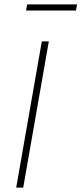

<svg xmlns="http://www.w3.org/2000/svg" viewBox="-20 -857 372 877"><path d="M54 0 171 -668H203L86 0ZM99 -809 104 -837H332L327 -809Z"/></svg>

Font: Gantari Thin
Style: Italic
Weight: 100
Italic angle: -10°
Designer: Anugrah Pasau
Foundry: Lafontype
Version: Version 1.000; ttfautohint (v1.8.4.7-5d5b)